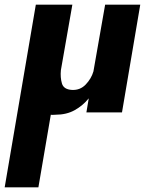

<svg xmlns="http://www.w3.org/2000/svg" viewBox="-45 -480 623 820"><path d="M215 -180 264 -460H253H108L-25 320H119L172 10Q177 11 182 10.5Q187 10 192 10Q239 10 274 -9.5Q309 -29 334 -60L324 0H476L554 -460H404L354 -175Q345 -144 321 -119Q297 -94 262 -96Q227 -98 219.5 -123.5Q212 -149 215 -180Z"/></svg>

Font: Jost* 700 Bold Italic
Style: Bold Italic
Weight: 700
Italic angle: -10°
Version: Version 3.200; ttfautohint (v0.97) -l 8 -r 50 -G 200 -x 14 -